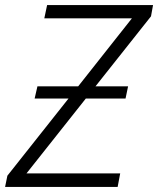

<svg xmlns="http://www.w3.org/2000/svg" viewBox="-29 -734 621 754"><path d="M-9 0 0 -44 240 -347H107L118 -395H278L489 -662H145L156 -714H572L564 -670L346 -395H474L464 -347H308L75 -53H443L433 0Z"/></svg>

Font: Noto Sans Light
Style: Italic
Weight: 300
Italic angle: -12°
Designer: Monotype Design Team
Foundry: Monotype Imaging Inc.
Version: Version 2.013; ttfautohint (v1.8.4.7-5d5b)